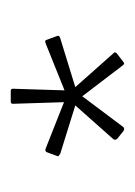

<svg xmlns="http://www.w3.org/2000/svg" viewBox="33 -737 251 357"><g transform="rotate(-90 158.5 -558.5)"><path d="M94 -454 79 -466Q76 -469 78 -473L141 -544L51 -572Q48 -574 47 -575Q46 -576 47 -578L54 -597Q56 -601 61 -599L147 -565L144 -660Q144 -664 148 -664H168Q170 -664 171 -663Q172 -662 172 -660L169 -564L256 -599Q259 -600 260.5 -600Q262 -600 263 -597L270 -578Q271 -576 270 -574.5Q269 -573 266 -572L175 -544L238 -473Q240 -472 239.5 -470Q239 -468 238 -467L221 -454Q219 -452 216 -455L158 -531L101 -455Q99 -452 94 -454Z"/></g></svg>

Font: Sofia Sans Extra Condensed ExtraLight
Style: Regular
Weight: 250
Designer: Botio Nikoltchev, Ani Petrova
Foundry: lettersoup
Version: Version 4.101